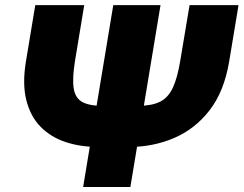

<svg xmlns="http://www.w3.org/2000/svg" viewBox="-20 -748 974 768"><path d="M738.3 -727.5H934.1L897 -503.9Q877 -382.3 818.1 -306.6Q759.3 -231 675.5 -195.6Q591.8 -160.2 497.6 -160.2H372.6Q301.8 -160.2 242.7 -179.7Q183.6 -199.2 142.6 -240.7Q101.6 -282.2 85.2 -347.7Q68.8 -413.1 84 -503.9L121.1 -727.5H316.9L280.3 -506.3Q269 -437 274.4 -397.2Q279.8 -357.4 307.4 -341.1Q335 -324.7 389.6 -324.7H532.7Q587.4 -324.7 620.1 -341.1Q652.8 -357.4 671.4 -397.2Q689.9 -437 701.2 -506.3ZM433.1 -727.5H622.1L501.5 0H312.5Z"/></svg>

Font: Inter 18pt Black
Style: Italic
Weight: 900
Italic angle: -9.3988°
Designer: Rasmus Andersson
Foundry: rsms
Version: Version 4.001;git-66647c0bb